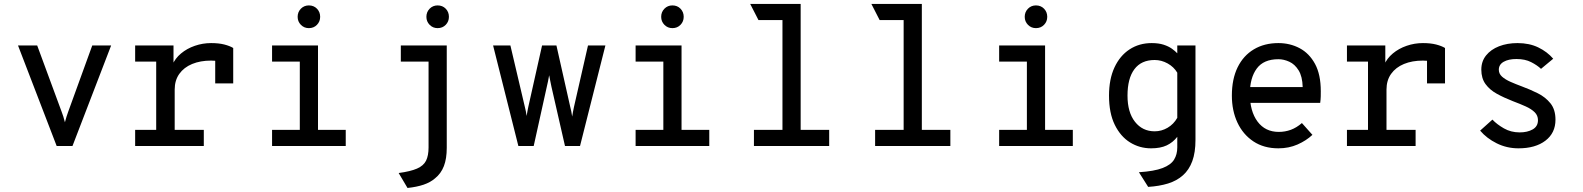

<svg xmlns="http://www.w3.org/2000/svg" viewBox="-20 -742 8048 976"><path d="M268 0 71.5 -511H169L293.5 -173.5Q298 -162 302 -149.2Q306 -136.5 310 -120.5Q314 -136.5 318.2 -149.2Q322.5 -162 326.5 -173.5L449 -511H545L348.5 0Z M667 0V-82H774V-429H667V-511H862V-397L856 -411.5Q870 -445 900.2 -470.2Q930.5 -495.5 970.5 -509.2Q1010.5 -523 1053 -523Q1092 -523 1120.2 -515.8Q1148.5 -508.5 1165.5 -498V-318H1074V-470.5L1107 -428Q1093.5 -431.5 1080 -432.8Q1066.5 -434 1053 -434Q998.5 -434 956.8 -416.8Q915 -399.5 891.5 -366.5Q868 -333.5 868 -286.5V-82H1016V0Z M1504 -10V-511H1596.5V-10ZM1363 0V-82H1737.5V0ZM1363 -429V-511H1559V-429ZM1550 -599Q1526 -599 1509.5 -615.8Q1493 -632.5 1493 -656.5Q1493 -681 1509.5 -697.8Q1526 -714.5 1550 -714.5Q1575 -714.5 1591.2 -697.8Q1607.5 -681 1607.5 -656.5Q1607.5 -632.5 1591.2 -615.8Q1575 -599 1550 -599Z M2051.5 213.5 2006.5 137.5Q2066.5 129.5 2099.8 115Q2133 100.5 2145.8 74.8Q2158.5 49 2158.5 7.5V-511H2251V9.5Q2251 64.5 2236.5 102.2Q2222 140 2191.5 164.5Q2168 185 2133.2 196.8Q2098.5 208.5 2051.5 213.5ZM2017.5 -429V-511H2218V-429ZM2204.5 -599Q2180.5 -599 2164 -615.8Q2147.5 -632.5 2147.5 -656.5Q2147.5 -681 2164 -697.8Q2180.5 -714.5 2204.5 -714.5Q2229.5 -714.5 2245.8 -697.8Q2262 -681 2262 -656.5Q2262 -632.5 2245.8 -615.8Q2229.5 -599 2204.5 -599Z M2615 0 2486.5 -511H2574.5L2648.5 -196.5Q2651 -187 2653.2 -175.8Q2655.5 -164.5 2657 -152.5Q2659.5 -166.5 2661.2 -176.8Q2663 -187 2665.5 -198.5L2735.5 -511H2808.5L2879 -197.5Q2882 -187 2884.2 -175.2Q2886.5 -163.5 2888.5 -149.5Q2890.5 -163 2892.8 -174.2Q2895 -185.5 2897.5 -197.5L2969 -511H3057.5L2928.5 0H2852L2783 -302Q2780.5 -313 2777.5 -329Q2774.5 -345 2771.5 -359.5Q2769 -344.5 2765.8 -329Q2762.5 -313.5 2760 -303L2693 0Z M3352 -10V-511H3444.5V-10ZM3211 0V-82H3585.5V0ZM3211 -429V-511H3407V-429ZM3398 -599Q3374 -599 3357.5 -615.8Q3341 -632.5 3341 -656.5Q3341 -681 3357.5 -697.8Q3374 -714.5 3398 -714.5Q3423 -714.5 3439.2 -697.8Q3455.5 -681 3455.5 -656.5Q3455.5 -632.5 3439.2 -615.8Q3423 -599 3398 -599Z M3957.5 0V-705L4050 -722V0ZM3812.5 0V-82H4195V0ZM3835.5 -640 3793.5 -722H4050L4031.5 -640Z M4573.5 0V-705L4666 -722V0ZM4428.5 0V-82H4811V0ZM4451.5 -640 4409.5 -722H4666L4647.5 -640Z M5200 -10V-511H5292.5V-10ZM5059 0V-82H5433.5V0ZM5059 -429V-511H5255V-429ZM5246 -599Q5222 -599 5205.5 -615.8Q5189 -632.5 5189 -656.5Q5189 -681 5205.5 -697.8Q5222 -714.5 5246 -714.5Q5271 -714.5 5287.2 -697.8Q5303.5 -681 5303.5 -656.5Q5303.5 -632.5 5287.2 -615.8Q5271 -599 5246 -599Z M5816.5 208 5769.5 133.5Q5847.5 128.5 5889.8 112.2Q5932 96 5948.2 69.5Q5964.5 43 5964.5 7.5V-46.5Q5942.5 -18 5910.8 -3Q5879 12 5831.5 12Q5773 12 5724.5 -18Q5676 -48 5646.8 -107.5Q5617.5 -167 5617.5 -256Q5617.5 -339.5 5645.2 -399.2Q5673 -459 5722 -491Q5771 -523 5834.5 -523Q5869.5 -523 5895 -514.8Q5920.5 -506.5 5937.5 -494.2Q5954.5 -482 5964.5 -471V-511H6057V-31Q6057 33 6040.8 77.2Q6024.5 121.5 5993.2 149.2Q5962 177 5917.5 190.8Q5873 204.5 5816.5 208ZM5849.5 -74.5Q5884.5 -74.5 5915.2 -92.5Q5946 -110.5 5964.5 -143V-372.5Q5947 -402 5915.5 -419.5Q5884 -437 5849.5 -437Q5781.5 -437 5746.5 -390.2Q5711.5 -343.5 5711.5 -256Q5711.5 -171 5749.5 -122.8Q5787.5 -74.5 5849.5 -74.5Z M6478.5 12Q6404.5 12 6351.5 -23.2Q6298.5 -58.5 6270.2 -119Q6242 -179.5 6242 -256Q6242 -340 6271.2 -399.8Q6300.5 -459.5 6353.8 -491.2Q6407 -523 6478.5 -523Q6537.5 -523 6586.5 -497Q6635.5 -471 6664.8 -417Q6694 -363 6694 -278.5Q6694 -268 6693.8 -252.5Q6693.5 -237 6691 -219H6314V-299.5H6602Q6600.5 -353.5 6581.2 -384.5Q6562 -415.5 6534 -428.2Q6506 -441 6478.5 -441Q6403.5 -441 6368.5 -393.5Q6333.5 -346 6333.5 -265.5Q6333.5 -176.5 6372.5 -124Q6411.5 -71.5 6480.5 -71.5Q6512.5 -71.5 6541.8 -82.2Q6571 -93 6598 -116.5L6651.5 -56.5Q6620 -27 6575.8 -7.5Q6531.5 12 6478.5 12Z M6827 0V-82H6934V-429H6827V-511H7022V-397L7016 -411.5Q7030 -445 7060.2 -470.2Q7090.5 -495.5 7130.5 -509.2Q7170.5 -523 7213 -523Q7252 -523 7280.2 -515.8Q7308.5 -508.5 7325.5 -498V-318H7234V-470.5L7267 -428Q7253.5 -431.5 7240 -432.8Q7226.5 -434 7213 -434Q7158.5 -434 7116.8 -416.8Q7075 -399.5 7051.5 -366.5Q7028 -333.5 7028 -286.5V-82H7176V0Z M7699 12Q7639.5 12 7588.2 -13.5Q7537 -39 7504 -78L7566.5 -134Q7589 -110 7624.8 -89.5Q7660.5 -69 7705 -69Q7744.5 -69 7771.2 -84.2Q7798 -99.5 7798 -131Q7798 -155 7781.2 -171.5Q7764.5 -188 7735.8 -201Q7707 -214 7671 -227.5Q7626 -245 7589.5 -265Q7553 -285 7531.5 -314.5Q7510 -344 7510 -388Q7510 -430 7534.2 -460.2Q7558.5 -490.5 7600.2 -506.8Q7642 -523 7694 -523Q7754 -523 7799.5 -501Q7845 -479 7875.5 -443.5L7813.5 -392Q7794 -410.5 7763.2 -426.2Q7732.5 -442 7688.5 -442Q7648.5 -442 7623.8 -428Q7599 -414 7599 -387.5Q7599 -367 7615.2 -352.5Q7631.5 -338 7658 -326.2Q7684.5 -314.5 7715.5 -303Q7757.5 -287.5 7796.8 -268Q7836 -248.5 7861.5 -216.8Q7887 -185 7887 -133.5Q7887 -66 7836 -27Q7785 12 7699 12Z"/></svg>

Font: Overpass Mono Light Medium
Style: Regular
Weight: 500
Monospace: yes
Version: Version 4.000